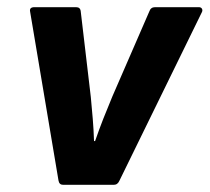

<svg xmlns="http://www.w3.org/2000/svg" viewBox="-20 -515 584 535"><path d="M156 0Q145 0 143 -12L64 -482Q61 -495 76 -495H192Q204 -495 205 -483L233 -245Q236 -214 238.5 -183.5Q241 -153 242 -122H245Q256 -154 268 -184.5Q280 -215 293 -246L396 -483Q400 -495 412 -495H534Q540 -495 542.5 -491Q545 -487 543 -482L313 -12Q308 0 297 0Z"/></svg>

Font: Sofia Sans ExtraBold
Style: Italic
Weight: 800
Italic angle: -9°
Designer: Botio Nikoltchev, Ani Petrova
Foundry: lettersoup
Version: Version 4.100; ttfautohint (v1.8.4.7-5d5b)